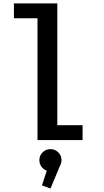

<svg xmlns="http://www.w3.org/2000/svg" viewBox="-20 -820 610 1124"><path d="M315.5 -87H463.5V0H199.5V-713H61.5V-800H315.5ZM340 116.5Q340 134.5 331.5 150L275.5 283.5L225.5 265.5L254 179Q234.5 172.5 222.5 155.5Q210.5 138.5 210.5 116.5Q210.5 90.5 229.5 71.8Q248.5 53 275.5 53Q302.5 53 321.2 71.8Q340 90.5 340 116.5Z"/></svg>

Font: League Mono Narrow Medium
Style: Regular
Weight: 500
Width: 3
Designer: Tyler Finck
Foundry: The League of Moveable Type / Tyler Finck
Version: Version 2.210